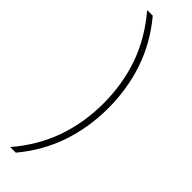

<svg xmlns="http://www.w3.org/2000/svg" viewBox="-343 -803 1019 1019"><g transform="rotate(45 166.5 -294.0)"><path d="M223 -294Q223 -438 178.2 -566Q133.5 -694 36.5 -808H78.5Q170.5 -698 214.8 -568.2Q259 -438.5 259 -294Q259 -149.5 214.8 -19.8Q170.5 110 78.5 220H36.5Q133.5 106 178.2 -22Q223 -150 223 -294Z"/></g></svg>

Font: Encode Sans Semi Expanded Thin
Style: Regular
Weight: 250
Width: 6
Designer: Multiple Designers
Foundry: Impallari Type
Version: Version 2.000